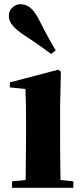

<svg xmlns="http://www.w3.org/2000/svg" viewBox="-20 -894 398 914"><path d="M245.1 -653.8 223.1 -637.2Q199.2 -654.8 171.4 -674.8Q143.6 -694.8 94.2 -727.1Q60.1 -749.5 41 -771.7Q22 -793.9 22 -816.9Q22 -843.3 39.3 -858.6Q56.6 -874 77.1 -874Q102.5 -874 122.8 -858.2Q143.1 -842.3 162.1 -807.1Q191.9 -748.5 210.2 -715.1Q228.5 -681.6 245.1 -653.8ZM101.1 0H37.1V-30.8L102.1 -37.1L104 -237.8V-317.9Q104 -367.7 103.3 -401.1Q102.5 -434.6 101.1 -470.2L26.9 -478V-502L256.8 -562L270 -553.2L266.1 -392.1V-237.8Q266.1 -210 266.4 -174.1Q266.6 -138.2 267.1 -102.1Q267.6 -65.9 268.1 -37.1L329.1 -30.8V0Z"/></svg>

Font: Source Han Serif TW Heavy
Style: Regular
Weight: 900
Designer: Ryoko NISHIZUKA Ë•øÂ°öÊ∂ºÂ≠ê (kana & ideographs); Frank Grie√ühammer (Latin, Greek & Cyrillic); Wenlong ZHANG Âº†ÊñáÈæô 
Foundry: Adobe
Version: Version 2.003;hotconv 1.1.1;makeotfexe 2.6.0